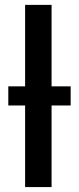

<svg xmlns="http://www.w3.org/2000/svg" viewBox="-20 -760 322 780"><path d="M267.1 -409.2V-331.5H189.5V0H82V-331.5H13.7V-409.2H82V-740.2H189.5V-409.2Z"/></svg>

Font: Lato-SemiBold
Style: Regular
Weight: 500
Designer: Lukasz Dziedzic with Adam Twardoch and Botio Nikoltchev
Foundry: tyPoland Lukasz Dziedzic
Version: ""